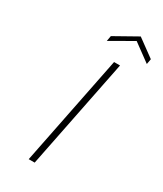

<svg xmlns="http://www.w3.org/2000/svg" viewBox="-221 -978 900 1060"><g transform="rotate(30 229.5 -448.0)"><path d="M291 -700H329L189 0H151ZM453 -781 341 -863 198 -781 204 -815 348 -896 459 -815Z"/></g></svg>

Font: Albert Sans ExtraLight
Style: Italic
Weight: 250
Italic angle: -11.25°
Designer: Andreas Rasmussen
Foundry: a.Foundry
Version: Version 1.025